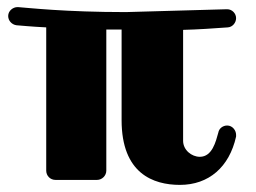

<svg xmlns="http://www.w3.org/2000/svg" viewBox="-20 -506 721 540"><path d="M644 -455C644 -468 633 -480 619 -480H617L334 -472C163 -472 59 -484 31 -486H29C17 -486 3 -476 3 -461C3 -448 13 -437 26 -435C39 -434 69 -431 110 -429V-26C110 -12 121 0 136 0H253C267 0 279 -12 279 -26V-423H322V-168C322 -18 411 14 486 14C567 14 625 -36 644 -122V-127C644 -139 634 -153 619 -153C607 -153 596 -145 594 -133C587 -108 577 -65 542 -65C519 -65 495 -84 495 -110V-422C537 -423 579 -426 621 -429C634 -430 644 -442 644 -455Z"/></svg>

Font: Ribeye
Style: Regular
Weight: 400
Designer: Astigmatic (AOETI)
Foundry: Astigmatic (AOETI)
Version: Version 1.000